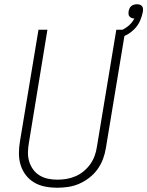

<svg xmlns="http://www.w3.org/2000/svg" viewBox="-20 -875 693 903"><path d="M249 8Q220 8 192 2.5Q164 -3 141 -16.5Q118 -30 101.5 -51.5Q85 -73 77 -99Q69 -125 69 -153.5Q69 -182 74 -211L161 -735H203L116 -204Q112 -182 111.5 -159.5Q111 -137 117 -116.5Q123 -96 135.5 -78.5Q148 -61 166 -50Q184 -39 205.5 -34.5Q227 -30 249 -30Q271 -30 292.5 -33.5Q314 -37 335 -46Q356 -55 374 -70Q392 -85 405 -103.5Q418 -122 425.5 -143Q433 -164 436 -186L527 -735H570L478 -179Q474 -153 464.5 -127.5Q455 -102 439 -79.5Q423 -57 400.5 -39.5Q378 -22 353 -11Q328 0 301 4Q274 8 249 8ZM543 -697 532 -725Q557 -733 578.5 -749Q600 -765 612 -788Q612 -788 612 -788Q612 -788 612 -788Q605 -788 599 -790.5Q593 -793 589 -797.5Q585 -802 584.5 -808.5Q584 -815 585 -822Q586 -828 589 -835Q592 -842 597.5 -846.5Q603 -851 610 -853Q617 -855 624 -855Q631 -855 637.5 -853Q644 -851 648 -846Q652 -841 652.5 -834Q653 -827 652 -820Q648 -799 639.5 -779Q631 -759 616 -742.5Q601 -726 582 -714.5Q563 -703 543 -697Z"/></svg>

Font: Iosevka Curly XLtEx
Style: Italic
Weight: 200
Width: 7
Italic angle: -9°
Monospace: yes
Designer: Belleve Invis
Foundry: Belleve Invis
Version: Version 11.1.0; ttfautohint (v1.8.3)